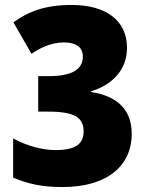

<svg xmlns="http://www.w3.org/2000/svg" viewBox="-20 -744 593 774"><path d="M492 -551C492 -662 407 -724 269 -724C160 -724 94 -697 34 -654L107 -527C135 -547 184 -573 237 -573C285 -573 314 -555 314 -516C314 -467 275 -437 176 -437H134V-294H175C286 -294 317 -267 317 -214C317 -166 288 -139 204 -139C154 -139 91 -154 33 -186V-28C95 -2 150 10 232 10C419 10 511 -81 511 -204C511 -302 453 -357 347 -373V-376C430 -401 492 -460 492 -551Z"/></svg>

Font: Noto Sans Armenian SemiCondensed Black
Style: Regular
Weight: 900
Width: 4
Designer: Monotype Design Team
Foundry: Monotype Imaging Inc.
Version: Version 2.008